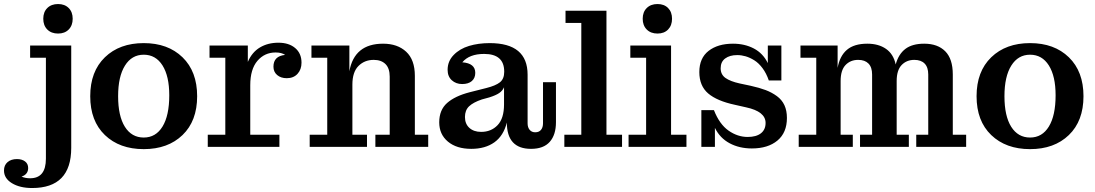

<svg xmlns="http://www.w3.org/2000/svg" viewBox="-124 -736 5485 962"><path d="M167 -567.9Q133.3 -567.9 113 -588.1Q92.8 -608.4 92.8 -642.1Q92.8 -675.8 113 -695.8Q133.3 -715.8 167 -715.8Q200.2 -715.8 220.2 -695.8Q240.2 -675.8 240.2 -642.1Q240.2 -608.4 220.2 -588.1Q200.2 -567.9 167 -567.9ZM-39.1 61Q-14.2 61 1.5 72.8Q17.1 84.5 17.1 106Q17.1 137.7 -16.1 148.9Q2.9 157.2 26.9 157.2Q106 157.2 106 59.1V-446.8H26.9V-507.8H232.9V4.9Q232.9 206.1 37.1 206.1Q-24.4 206.1 -64.2 181.9Q-104 157.7 -104 118.2Q-104 91.8 -86.2 76.4Q-68.4 61 -39.1 61Z M790.5 -59.3Q717.3 11.2 596.2 11.2Q475.1 11.2 401.6 -59.3Q328.1 -129.9 328.1 -253.9Q328.1 -377.9 401.6 -449Q475.1 -520 596.2 -520Q717.3 -520 790.5 -449Q863.8 -377.9 863.8 -253.9Q863.8 -129.9 790.5 -59.3ZM724.1 -258.8Q724.1 -354.5 690.2 -408.2Q656.2 -461.9 596.2 -461.9Q536.1 -461.9 502 -407.2Q467.8 -352.5 467.8 -253.9Q467.8 -154.8 501.7 -100.8Q535.6 -46.9 596.2 -46.9Q656.7 -46.9 690.4 -102.1Q724.1 -157.2 724.1 -258.8Z M917 0V-61H1004.9V-446.8H925.8V-507.8H1117.7V-425.8Q1138.7 -474.6 1178.5 -498.3Q1218.3 -522 1271 -522Q1323.7 -522 1355.2 -495.1Q1386.7 -468.3 1386.7 -421.9Q1386.7 -387.7 1366.7 -366Q1346.7 -344.2 1313 -344.2Q1283.2 -344.2 1264.6 -360.1Q1246.1 -376 1246.1 -401.9Q1246.1 -455.1 1304.7 -460.9Q1287.1 -473.1 1256.8 -473.1Q1201.7 -473.1 1165.8 -431.2Q1129.9 -389.2 1129.9 -309.1V-61H1275.9V0Z M1427.7 0V-61H1515.6V-446.8H1436.5V-507.8H1626.5V-378.9Q1651.4 -517.1 1795.4 -517.1Q1867.7 -517.1 1911.1 -476.8Q1954.6 -436.5 1954.6 -356V-61H2021.5V0H1756.8V-61H1828.6V-352.1Q1828.6 -394 1807.4 -415Q1786.1 -436 1748.5 -436Q1702.6 -436 1672.1 -405.5Q1641.6 -375 1641.6 -312V-61H1714.8V0Z M2237.3 9.8Q2163.6 9.8 2120.1 -26.6Q2076.7 -63 2076.7 -123Q2076.7 -185.1 2116.2 -220Q2155.8 -254.9 2229.5 -273.9L2312.5 -294.9Q2359.4 -306.6 2380.9 -323.7Q2402.3 -340.8 2402.3 -376V-377Q2402.3 -465.8 2301.8 -465.8Q2227.1 -465.8 2192.4 -423.8Q2257.3 -418.9 2257.3 -371.1Q2257.3 -344.7 2240 -329.8Q2222.7 -314.9 2191.4 -314.9Q2160.6 -314.9 2139.6 -334Q2118.7 -353 2118.7 -386.2Q2118.7 -429.2 2148.9 -460.4Q2179.2 -491.7 2226.1 -505.9Q2272.9 -520 2329.6 -520Q2519.5 -520 2519.5 -361.8V-118.2Q2519.5 -97.7 2529.8 -85.4Q2540 -73.2 2557.6 -73.2Q2576.7 -73.2 2586.7 -85.4Q2596.7 -97.7 2596.7 -118.2V-324.2H2661.6V-124Q2661.6 -60.5 2630.6 -25.4Q2599.6 9.8 2536.6 9.8Q2415.5 9.8 2415.5 -122.1Q2398.9 -55.7 2353 -22.9Q2307.1 9.8 2237.3 9.8ZM2205.6 -149.9Q2205.6 -115.2 2227.8 -95.2Q2250 -75.2 2286.6 -75.2Q2336.9 -75.2 2369.1 -108.9Q2401.4 -142.6 2401.4 -212.9V-298.8Q2394 -281.2 2377.2 -269.8Q2360.4 -258.3 2327.6 -248L2290.5 -237.8Q2247.1 -223.1 2226.3 -203.4Q2205.6 -183.6 2205.6 -149.9Z M2703.6 0V-61H2788.6V-621.1H2709.5V-682.1H2914.6V-61H2992.7V0Z M3170.4 -567.9Q3136.7 -567.9 3116.5 -588.1Q3096.2 -608.4 3096.2 -642.1Q3096.2 -675.8 3116.5 -695.8Q3136.7 -715.8 3170.4 -715.8Q3203.6 -715.8 3223.4 -695.8Q3243.2 -675.8 3243.2 -642.1Q3243.2 -608.4 3223.4 -588.1Q3203.6 -567.9 3170.4 -567.9ZM3025.4 0V-61H3113.3V-446.8H3034.2V-507.8H3238.3V-61H3315.4V0Z M3390.1 0V-184.1H3453.1Q3481 -113.3 3526.4 -81.5Q3571.8 -49.8 3622.1 -49.8Q3665 -49.8 3688.5 -68.1Q3711.9 -86.4 3711.9 -120.1Q3711.9 -177.2 3614.3 -198.2L3558.1 -210.9Q3468.8 -230 3424.3 -267.8Q3379.9 -305.7 3379.9 -375Q3379.9 -444.8 3426.3 -481Q3472.7 -517.1 3548.8 -517.1Q3606.9 -517.1 3652.8 -493.2Q3698.7 -469.2 3723.1 -419.9V-507.8H3791V-333H3728Q3715.8 -368.7 3696.5 -394.5Q3677.2 -420.4 3655 -434.1Q3632.8 -447.8 3611.8 -453.9Q3590.8 -460 3569.8 -460Q3532.2 -460 3509.5 -443.1Q3486.8 -426.3 3486.8 -394Q3486.8 -362.3 3511.2 -345.2Q3535.6 -328.1 3582 -317.9L3637.2 -306.2Q3681.2 -296.4 3712.2 -284.7Q3743.2 -272.9 3768.6 -254.4Q3793.9 -235.8 3806.4 -208.7Q3818.8 -181.6 3818.8 -145Q3818.8 -71.3 3771.2 -31.7Q3723.6 7.8 3643.1 7.8Q3580.6 7.8 3532 -18.1Q3483.4 -43.9 3458 -95.2V0Z M3877.9 0V-61H3965.8V-446.8H3886.7V-507.8H4072.8V-396Q4083.5 -455.6 4119.4 -486.3Q4155.3 -517.1 4221.7 -517.1Q4277.8 -517.1 4315.2 -491.2Q4352.5 -465.3 4363.8 -413.1Q4377.9 -464.8 4412.4 -491Q4446.8 -517.1 4506.8 -517.1Q4574.2 -517.1 4612.1 -479Q4649.9 -440.9 4649.9 -362.8V-61H4716.8V0H4466.8V-61H4526.9V-362.8Q4526.9 -398.9 4508.8 -417.5Q4490.7 -436 4457 -436Q4418.5 -436 4393.6 -410.2Q4368.7 -384.3 4368.7 -330.1V-61H4429.7V0H4185.1V-61H4245.6V-362.8Q4245.6 -398.9 4227.5 -417.5Q4209.5 -436 4175.8 -436Q4137.2 -436 4112.5 -410.2Q4087.9 -384.3 4087.9 -330.1V-61H4148.9V0Z M5231.4 -59.3Q5158.2 11.2 5037.1 11.2Q4916 11.2 4842.5 -59.3Q4769 -129.9 4769 -253.9Q4769 -377.9 4842.5 -449Q4916 -520 5037.1 -520Q5158.2 -520 5231.4 -449Q5304.7 -377.9 5304.7 -253.9Q5304.7 -129.9 5231.4 -59.3ZM5165 -258.8Q5165 -354.5 5131.1 -408.2Q5097.2 -461.9 5037.1 -461.9Q4977.1 -461.9 4942.9 -407.2Q4908.7 -352.5 4908.7 -253.9Q4908.7 -154.8 4942.6 -100.8Q4976.6 -46.9 5037.1 -46.9Q5097.7 -46.9 5131.3 -102.1Q5165 -157.2 5165 -258.8Z"/></svg>

Font: Montagu Slab 144pt Medium
Style: Regular
Weight: 500
Designer: Florian Karsten
Foundry: Florian Karsten
Version: Version 1.000